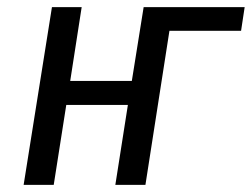

<svg xmlns="http://www.w3.org/2000/svg" viewBox="-20 -516 703 536"><path d="M46 0 125 -496H208L176 -290H348L381 -496H663L653 -430H453L386 0H302L337 -223H165L130 0Z"/></svg>

Font: Nunito Sans 7pt Condensed
Style: Italic
Weight: 400
Width: 3
Italic angle: -9°
Designer: Vernon Adams
Foundry: Vernon Adams
Version: Version 3.101;gftools[0.9.27]